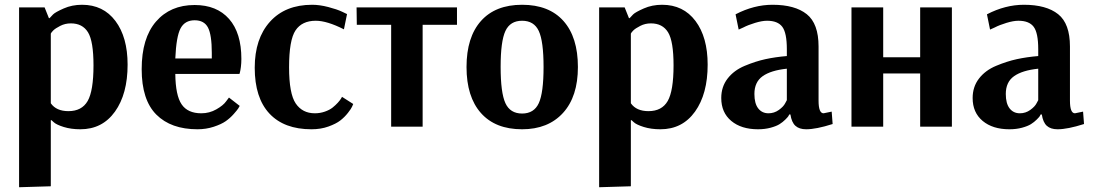

<svg xmlns="http://www.w3.org/2000/svg" viewBox="-20 -531 4584 805"><path d="M277 -433Q253 -433 232.5 -422.5Q212 -412 203.5 -403.5Q195 -395 193 -390V-98Q216 -65 267 -65Q323 -65 347.5 -107.5Q372 -150 372 -257Q372 -358 349 -395.5Q326 -433 277 -433ZM60 254V-500H167L185 -455H188Q193 -461 202.5 -470.5Q212 -480 247 -495.5Q282 -511 324 -511Q413 -511 464 -443Q515 -375 515 -260Q515 -137 462 -63Q409 11 317 11Q278 11 247.5 1.5Q217 -8 206 -18L196 -27H193V250Z M796 -446Q755 -446 737 -412Q719 -378 715 -286H868V-309Q868 -385 852 -415.5Q836 -446 796 -446ZM940 -122 985 -87Q983 -83 979 -76.5Q975 -70 960 -53Q945 -36 926.5 -23Q908 -10 876 0.5Q844 11 808 11Q697 11 635.5 -50.5Q574 -112 574 -241Q574 -371 634 -440.5Q694 -510 796 -510Q889 -510 940.5 -451.5Q992 -393 992 -284Q992 -266 990 -250.5Q988 -235 986 -228L984 -221H715Q716 -131 741.5 -93.5Q767 -56 824 -56Q858 -56 887 -72.5Q916 -89 928 -106Z M1422 -408Q1351 -444 1304 -444Q1246 -444 1219 -403.5Q1192 -363 1192 -249Q1192 -138 1220 -97Q1248 -56 1300 -56Q1322 -56 1342 -63Q1362 -70 1374.5 -80Q1387 -90 1396.5 -100.5Q1406 -111 1410 -118L1414 -125L1461 -95Q1459 -91 1456 -83.5Q1453 -76 1439 -58Q1425 -40 1407 -26Q1389 -12 1357 -0.5Q1325 11 1286 11Q1171 11 1109.5 -55Q1048 -121 1048 -247Q1048 -369 1112 -440Q1176 -511 1289 -511Q1320 -511 1356.5 -501.5Q1393 -492 1414 -482L1435 -472Z M1896 -427H1752V0H1620V-427H1476L1475 -500H1896Z M2079 -251Q2079 -142 2099 -98.5Q2119 -55 2169 -55Q2219 -55 2239 -98.5Q2259 -142 2259 -250Q2259 -358 2239 -401Q2219 -444 2169 -444Q2119 -444 2099 -401Q2079 -358 2079 -251ZM2403 -250Q2403 -126 2340.5 -57.5Q2278 11 2169 11Q2057 11 1996.5 -57Q1936 -125 1936 -250Q1936 -375 1996.5 -443Q2057 -511 2169 -511Q2282 -511 2342.5 -443Q2403 -375 2403 -250Z M2709 -433Q2685 -433 2664.5 -422.5Q2644 -412 2635.5 -403.5Q2627 -395 2625 -390V-98Q2648 -65 2699 -65Q2755 -65 2779.5 -107.5Q2804 -150 2804 -257Q2804 -358 2781 -395.5Q2758 -433 2709 -433ZM2492 254V-500H2599L2617 -455H2620Q2625 -461 2634.5 -470.5Q2644 -480 2679 -495.5Q2714 -511 2756 -511Q2845 -511 2896 -443Q2947 -375 2947 -260Q2947 -137 2894 -63Q2841 11 2749 11Q2710 11 2679.5 1.5Q2649 -8 2638 -18L2628 -27H2625V250Z M3279 -111V-243Q3212 -236 3177.5 -211.5Q3143 -187 3143 -137Q3143 -97 3159 -76.5Q3175 -56 3202 -56Q3226 -56 3245.5 -70Q3265 -84 3272 -98ZM3077 -407 3064 -471Q3141 -511 3219 -511Q3313 -511 3362.5 -471.5Q3412 -432 3412 -336V-109Q3412 -56 3433 -56L3467 -63L3471 -11Q3402 11 3360 11Q3331 11 3315 -3.5Q3299 -18 3294 -51H3289Q3288 -48 3285.5 -44Q3283 -40 3272.5 -29.5Q3262 -19 3248.5 -10.5Q3235 -2 3211 4.5Q3187 11 3158 11Q3088 11 3046 -24Q3004 -59 3004 -120Q3004 -167 3030.5 -201.5Q3057 -236 3102.5 -255Q3148 -274 3189.5 -283Q3231 -292 3279 -296V-325Q3279 -393 3260 -418.5Q3241 -444 3196 -444Q3175 -444 3145.5 -435Q3116 -426 3097 -416Z M3550 0V-500H3683V-291H3838V-500H3971V0H3838V-223H3683V0Z M4333 -111V-243Q4266 -236 4231.5 -211.5Q4197 -187 4197 -137Q4197 -97 4213 -76.5Q4229 -56 4256 -56Q4280 -56 4299.5 -70Q4319 -84 4326 -98ZM4131 -407 4118 -471Q4195 -511 4273 -511Q4367 -511 4416.5 -471.5Q4466 -432 4466 -336V-109Q4466 -56 4487 -56L4521 -63L4525 -11Q4456 11 4414 11Q4385 11 4369 -3.5Q4353 -18 4348 -51H4343Q4342 -48 4339.5 -44Q4337 -40 4326.5 -29.5Q4316 -19 4302.5 -10.5Q4289 -2 4265 4.5Q4241 11 4212 11Q4142 11 4100 -24Q4058 -59 4058 -120Q4058 -167 4084.5 -201.5Q4111 -236 4156.5 -255Q4202 -274 4243.5 -283Q4285 -292 4333 -296V-325Q4333 -393 4314 -418.5Q4295 -444 4250 -444Q4229 -444 4199.5 -435Q4170 -426 4151 -416Z"/></svg>

Font: ArsenalBold
Style: Bold
Weight: 700
Designer: Andrij Shevchenko
Foundry: Stairsfor.com
Version: Version 1.000